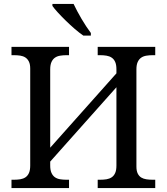

<svg xmlns="http://www.w3.org/2000/svg" viewBox="-20 -951 843 971"><path d="M474.1 0V-42H486.8Q503.9 -42 518.8 -44.4Q533.7 -46.9 544.9 -54.4Q556.2 -62 562.5 -76.2Q568.8 -90.3 568.8 -113.8V-509.8L233.9 -133.8V-113.8Q233.9 -90.3 240.5 -76.2Q247.1 -62 258.1 -54.4Q269 -46.9 284.2 -44.4Q299.3 -42 315.9 -42H329.1V0H38.1V-42H50.8Q67.9 -42 82.8 -44.4Q97.7 -46.9 108.9 -54.4Q120.1 -62 126.5 -76.2Q132.8 -90.3 132.8 -113.8V-604Q132.8 -626 126.2 -639.4Q119.6 -652.8 108.4 -660.2Q97.2 -667.5 82.3 -669.7Q67.4 -671.9 50.8 -671.9H38.1V-713.9H329.1V-671.9H315.9Q299.3 -671.9 284.2 -669.4Q269 -667 258.1 -659.4Q247.1 -651.9 240.5 -637.7Q233.9 -623.5 233.9 -600.1V-204.1L568.8 -580.1V-600.1Q568.8 -623.5 562.5 -637.7Q556.2 -651.9 544.9 -659.4Q533.7 -667 518.8 -669.4Q503.9 -671.9 486.8 -671.9H474.1V-713.9H765.1V-671.9H752Q735.4 -671.9 720.2 -669.4Q705.1 -667 694.1 -659.4Q683.1 -651.9 676.5 -637.7Q669.9 -623.5 669.9 -600.1V-108.9Q669.9 -86.9 676.5 -73.5Q683.1 -60.1 694.3 -53.2Q705.6 -46.4 720.5 -44.2Q735.4 -42 752 -42H765.1V0ZM439.5 -771H401.4Q381.3 -784.7 357.9 -804.9Q334.5 -825.2 312.5 -846.7Q290.5 -868.2 272.5 -887.9Q254.4 -907.7 245.1 -920.9V-931.2H352.1Q359.9 -914.6 370.4 -894.8Q380.9 -875 392.6 -855.2Q404.3 -835.4 416.5 -816.9Q428.7 -798.3 439.5 -784.2Z"/></svg>

Font: Droid-TTFautohint Serif
Style: Regular
Weight: 400
Foundry: Ascender Corporation
Version: Version 1.00; ttfautohint (v1.00rc1.4-1a1c-dirty) -l 8 -r 50